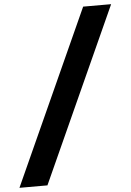

<svg xmlns="http://www.w3.org/2000/svg" viewBox="-104 -828 674 991"><g transform="rotate(-5 233.0 -332.5)"><path d="M-44 119 365 -784H510L101 119Z"/></g></svg>

Font: DM Sans 24pt Black
Style: Italic
Weight: 900
Italic angle: -10°
Designer: Colophon Foundry, Jonny Pinhorn
Foundry: Colophon Foundry
Version: Version 4.004;gftools[0.9.30]